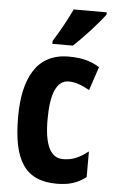

<svg xmlns="http://www.w3.org/2000/svg" viewBox="-55 -803 506 851"><g transform="rotate(5 198.5 -378.0)"><path d="M385 -756V-766H238C217 -722 191 -672 157 -619V-606H248C295 -649 359 -720 385 -756ZM230 10C281 10 320 0 360 -31V-145C321 -115 291 -101 248 -101C192 -101 165 -158 165 -270C165 -384 190 -446 244 -446C274 -446 301 -436 337 -416L372 -521C338 -542 300 -556 234 -556C89 -556 34 -437 34 -270C34 -79 88 10 230 10Z"/></g></svg>

Font: Noto Sans Gurmukhi UI ExtraCondensed
Style: Bold
Weight: 700
Width: 2
Designer: Jelle Bosma - Monotype Design Team
Foundry: Monotype Imaging Inc.
Version: Version 2.004